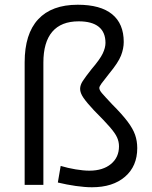

<svg xmlns="http://www.w3.org/2000/svg" viewBox="-20 -780 643 810"><path d="M368 10Q338 10 299.5 4.5Q261 -1 224 -10L236 -80Q266 -71 299 -65.5Q332 -60 357 -60Q414 -60 448 -88Q482 -116 482 -163Q482 -182 474 -200Q466 -218 443 -244.5Q420 -271 376 -315Q346 -347 332 -367.5Q318 -388 318 -405Q318 -421 329 -438Q340 -455 366 -488Q402 -530 413.5 -554.5Q425 -579 425 -599Q425 -644 396.5 -667Q368 -690 312 -690Q238 -690 200.5 -646Q163 -602 163 -516V0H84V-517Q84 -637 141 -698.5Q198 -760 308 -760Q404 -760 453 -720Q502 -680 502 -603Q502 -575 490.5 -545.5Q479 -516 441 -470Q417 -440 408 -427.5Q399 -415 399 -409Q399 -400 410 -387Q421 -374 454 -339Q495 -298 518 -267.5Q541 -237 550 -211Q559 -185 559 -155Q559 -79 507.5 -34.5Q456 10 368 10Z"/></svg>

Font: M PLUS 2 Thin
Style: Regular
Weight: 400
Version: Version 1.001